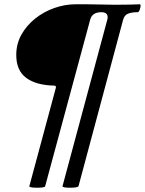

<svg xmlns="http://www.w3.org/2000/svg" viewBox="-20 -731 677 897"><path d="M153 146Q117 146 117 139L241 -321Q243 -331 233 -331Q148 -333 102 -367.5Q56 -402 56 -474Q56 -526 80 -569Q104 -612 144 -644Q184 -676 233.5 -693.5Q283 -711 333 -711Q359 -711 387.5 -711Q416 -711 449 -710Q481 -709 503.5 -709Q526 -709 539 -709Q565 -709 588.5 -709.5Q612 -710 632 -711Q637 -711 637 -704Q637 -699 633 -686.5Q629 -674 623 -674Q597 -674 579 -667.5Q561 -661 555 -638L347 138Q345 146 308 146Q272 146 272 139L481 -638Q482 -641 482.5 -644Q483 -647 483 -650Q483 -674 453 -674Q410 -674 401 -638L191 139Q190 146 153 146Z"/></svg>

Font: Junicode
Style: Bold Italic
Weight: 700
Italic angle: -11°
Designer: Peter S. Baker
Version: Version 2.100; ttfautohint (v1.8.4)